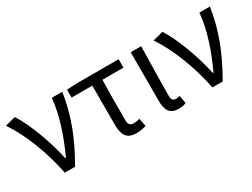

<svg xmlns="http://www.w3.org/2000/svg" viewBox="-48 -1002 1920 1461"><g transform="rotate(-30 912.5 -272.0)"><path d="M216 0H306C416 -191 478 -354 507 -543H415C402 -397 345 -233 279 -93H274C243 -240 173 -440 98 -557L7 -533C100 -395 176 -199 216 0Z M839 13C873 13 904 6 926 -1L912 -71C894 -66 877 -63 859 -63C829 -63 814 -78 814 -116C814 -226 814 -346 817 -469H1002V-543H624L546 -538V-469H728V-122C728 -34 757 13 839 13Z M1211 13C1242 13 1261 8 1277 0L1264 -69C1252 -65 1241 -63 1231 -63C1208 -63 1193 -75 1193 -106C1193 -237 1198 -396 1200 -543H1108V-113C1108 -32 1136 13 1211 13Z M1513 0H1603C1713 -191 1775 -354 1804 -543H1712C1699 -397 1642 -233 1576 -93H1571C1540 -240 1470 -440 1395 -557L1304 -533C1397 -395 1473 -199 1513 0Z"/></g></svg>

Font: Source Han Sans KR Regular
Style: Regular
Weight: 400
Designer: Ryoko NISHIZUKA (kana & ideographs); Paul D. Hunt (Latin, Greek & Cyrillic); Wenlong ZHANG (bopomofo); Sandoll Communica
Foundry: Adobe Systems Incorporated
Version: Version 1.004;PS 1.004;hotconv 1.0.82;makeotf.lib2.5.63406